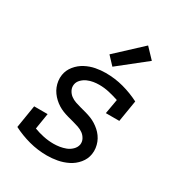

<svg xmlns="http://www.w3.org/2000/svg" viewBox="-184 -905 969 1038"><g transform="rotate(30 300.0 -386.5)"><path d="M261 8Q203 8 149 -6.5Q95 -21 46 -46L69 -188H153L137 -89Q166 -78 197 -71.5Q228 -65 260 -65Q279 -65 298 -68Q317 -71 335.5 -78Q354 -85 369 -99.5Q384 -114 388 -133Q391 -152 382 -168.5Q373 -185 359 -195Q345 -205 327.5 -211Q310 -217 292.5 -221.5Q275 -226 257 -231Q239 -236 222.5 -242.5Q206 -249 191 -258.5Q176 -268 163 -280Q150 -292 139.5 -306.5Q129 -321 122.5 -337.5Q116 -354 113.5 -372.5Q111 -391 114 -410Q119 -442 140.5 -468.5Q162 -495 191.5 -510.5Q221 -526 252.5 -532Q284 -538 315 -538Q373 -538 426.5 -523.5Q480 -509 529 -484L507 -350H423L439 -441Q409 -451 378.5 -458Q348 -465 316 -465Q298 -465 280 -462Q262 -459 244.5 -451.5Q227 -444 213 -430Q199 -416 196 -398Q193 -379 201.5 -362.5Q210 -346 224 -335.5Q238 -325 255.5 -319Q273 -313 290.5 -308.5Q308 -304 326 -299Q344 -294 360.5 -287.5Q377 -281 392 -271.5Q407 -262 420 -250.5Q433 -239 443.5 -224.5Q454 -210 460.5 -193.5Q467 -177 469.5 -158.5Q472 -140 469 -121Q464 -88 441.5 -61Q419 -34 388.5 -19Q358 -4 325.5 2Q293 8 261 8ZM328 -585 281 -635 438 -781 497 -719Z"/></g></svg>

Font: Iosevka Curly Slab Extended
Style: Italic
Weight: 400
Width: 7
Italic angle: -9°
Monospace: yes
Designer: Belleve Invis
Foundry: Belleve Invis
Version: Version 11.1.0; ttfautohint (v1.8.3)